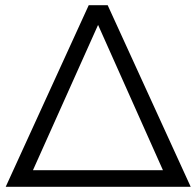

<svg xmlns="http://www.w3.org/2000/svg" viewBox="-20 -720 757 740"><path d="M395 -700H322L2 0H715ZM107 -64 358 -624 608 -64Z"/></svg>

Font: Chess Sans
Style: Regular
Weight: 400
Designer: Wolf Bōese
Foundry: Wolf Bōese
Version: Version 7.223;Glyphs 3.3 (3306)